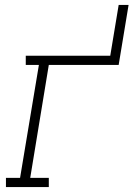

<svg xmlns="http://www.w3.org/2000/svg" viewBox="-20 -755 540 775"><path d="M4 0V-37H61L137 -493H84V-530H425L459 -735H499L459 -493H177L102 -37H177V0Z"/></svg>

Font: Iosevka Slab XLtObl
Style: Regular
Weight: 200
Italic angle: -9°
Monospace: yes
Designer: Belleve Invis
Foundry: Belleve Invis
Version: Version 11.1.1; ttfautohint (v1.8.3)